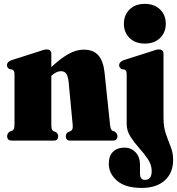

<svg xmlns="http://www.w3.org/2000/svg" viewBox="-20 -708 892 967"><path d="M238.5 -435V-370Q288 -416.5 327 -437.2Q366 -458 401 -458Q450.5 -458 475.5 -429.2Q500.5 -400.5 506.5 -343L534 -82.5Q536.5 -54.5 545.5 -50L557.5 -45.5Q571.5 -35 571.5 -22.5Q571.5 0 548 0H332.5Q311.5 0 311.5 -22.5Q311.5 -35 322.5 -42.5L335 -47.5Q341.5 -50.5 344.5 -57.5Q347.5 -64.5 346 -80L325.5 -297Q322.5 -323.5 314 -336.5Q305.5 -349.5 286.5 -349.5Q264.5 -349.5 239.5 -327L238.5 -326V-82.5Q238.5 -65.5 240.8 -58Q243 -50.5 249.5 -47.5L262 -42.5Q273 -34.5 273 -22.5Q273 0 252 0H39Q16 0 16 -22.5Q16 -36 29.5 -45.5L41.5 -50Q47.5 -53 50.2 -59.8Q53 -66.5 53 -82.5V-333.5Q53 -345 50.2 -350Q47.5 -355 41 -358L29 -359.5Q15 -366.5 15 -380Q15 -395.5 36.5 -404.5L176 -449Q192 -455 200.2 -457Q208.5 -459 216.5 -459Q238.5 -459 238.5 -435ZM709 -488.5Q661.5 -488.5 632.8 -516.5Q604 -544.5 604 -588.5Q604 -632.5 632.8 -660.5Q661.5 -688.5 709 -688.5Q757 -688.5 786 -660.5Q815 -632.5 815 -588.5Q815 -544.5 786 -516.5Q757 -488.5 709 -488.5ZM803.5 -116Q803.5 -68 815.5 -33.5Q827.5 1 839.8 31.5Q852 62 852 97.5Q852 162.5 810 200.5Q768 238.5 694 238.5Q611 238.5 569.5 202.2Q528 166 528 117Q528 76.5 549.5 56Q571 35.5 606 35.5Q641 35.5 663 59.2Q685 83 685 121.5V164.5Q685 198 710 198Q744 198 744 153.5Q744 122 725 93.8Q706 65.5 681 37.8Q656 10 637 -19.8Q618 -49.5 618 -84V-333.5Q618 -345 615.2 -350Q612.5 -355 606 -358L594 -359.5Q580 -366.5 580 -380Q580 -395.5 601.5 -404.5L741 -449Q757 -455 765.2 -457Q773.5 -459 781.5 -459Q803.5 -459 803.5 -435Z"/></svg>

Font: Fraunces 144pt Soft Black
Style: Regular
Weight: 900
Version: Version 1.000;[b76b70a41]